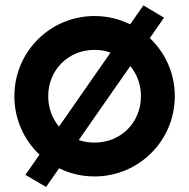

<svg xmlns="http://www.w3.org/2000/svg" viewBox="-20 -664 720 731"><path d="M550.3 -519 604.5 -596.7 525.9 -643.6 475.6 -571.3C434.6 -591.8 388.7 -603 339.8 -603C170.9 -603 34.7 -466.8 34.7 -297.9C34.7 -210 71.3 -130.9 130.4 -75.2L76.7 1.5L155.3 47.9L205.1 -23.4C245.6 -3.4 291.5 7.8 339.8 7.8C508.8 7.8 645.5 -128.4 645.5 -297.9C645.5 -385.3 608.9 -463.9 550.3 -519ZM163.6 -297.9C163.6 -397.9 240.2 -474.1 339.8 -474.1C361.3 -474.1 381.8 -470.7 400.9 -463.9L204.6 -182.1C178.7 -212.9 163.6 -252.9 163.6 -297.9ZM339.8 -121.1C318.8 -121.1 298.3 -124.5 279.8 -130.9L476.1 -412.6C501.5 -381.8 516.6 -342.3 516.6 -297.9C516.6 -197.3 440.4 -121.1 339.8 -121.1Z"/></svg>

Font: Now ExtraBold
Style: Regular
Weight: 800
Designer: Alfredo Marco Pradil
Foundry: Alfredo Marco Pradil
Version: Version 1.200;hotconv 1.0.109;makeotfexe 2.5.65596